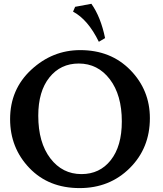

<svg xmlns="http://www.w3.org/2000/svg" viewBox="-20 -962 844 992"><path d="M391.6 9.8Q231 9.8 131.6 -94.2Q32.2 -198.2 32.2 -346.7Q32.2 -500.5 141.6 -601.8Q251 -703.1 394.5 -703.1Q552.7 -703.1 653.6 -599.9Q754.4 -496.6 754.4 -351.6Q754.4 -196.8 650.4 -93.5Q546.4 9.8 391.6 9.8ZM400.9 -62.5Q495.6 -62.5 552.5 -134.8Q609.4 -207 609.4 -334.5Q609.4 -471.2 547.4 -552.5Q485.4 -633.8 386.7 -633.8Q293 -633.8 235.4 -562Q177.7 -490.2 177.7 -364.3Q177.7 -225.6 240 -144Q302.2 -62.5 400.9 -62.5ZM490.7 -746.1Q434.6 -860.8 357.4 -901.9L368.2 -926.8L452.1 -942.4Q500.5 -874.5 522.9 -765.1Z"/></svg>

Font: Kelvinch
Style: Bold
Weight: 700
Designer: Paul James Miller
Foundry: High-Logic / Made with FontCreator
Version: Version 3.501;March 28, 2021;FontCreator 13.0.0.2683 64-bit